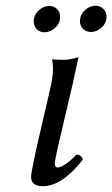

<svg xmlns="http://www.w3.org/2000/svg" viewBox="-20 -637 390 667"><path d="M245.1 -100.1Q262.2 -100.1 268.1 -83Q195.8 9.8 128.9 9.8Q87.9 9.8 87.9 -22.9Q87.9 -34.7 105 -115.2L152.8 -321.8Q164.1 -367.7 164.1 -398.9Q164.1 -414.6 161.1 -429.2L164.1 -431.2Q171.9 -429.2 199.2 -429.2Q226.1 -429.2 252.9 -439L231.9 -342.8L180.2 -122.1Q170.4 -79.1 170.4 -67.9Q170.4 -55.2 180.2 -55.2Q189.9 -55.2 208.5 -67.4Q227.1 -79.6 245.1 -100.1ZM150.9 -616.2Q167.5 -616.2 178.2 -605.5Q189 -594.7 189 -579.1Q189 -556.2 171.6 -540.5Q154.3 -524.9 134.8 -524.9Q118.2 -524.9 107.7 -535.6Q97.2 -546.4 97.2 -563Q97.2 -585 114.3 -600.6Q131.3 -616.2 150.9 -616.2ZM312 -617.2Q328.1 -617.2 339.1 -606.2Q350.1 -595.2 350.1 -579.1Q350.1 -557.1 333 -541.5Q315.9 -525.9 295.9 -525.9Q279.3 -525.9 268.6 -536.6Q257.8 -547.4 257.8 -563Q257.8 -585.9 274.9 -601.6Q292 -617.2 312 -617.2Z"/></svg>

Font: Linux Libertine G
Style: Italic
Weight: 400
Italic angle: -12°
Designer: Philipp H. Poll
Foundry: Philipp H. Poll
Version: Version 5.1.3